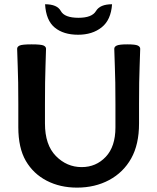

<svg xmlns="http://www.w3.org/2000/svg" viewBox="-20 -859 726 886"><path d="M621.6 -378.9V-289.1Q621.6 -192.4 585.4 -127.9Q549.3 -63.5 483.9 -28.3Q418.5 6.8 335.4 6.8Q257.3 6.8 195.6 -25.1Q133.8 -57.1 99.1 -116.7Q64.5 -176.3 64.5 -272V-378.9Q64.5 -490.2 61.8 -551.8Q59.1 -613.3 59.1 -633.8Q59.1 -643.6 70.6 -648.9Q82 -654.3 126 -654.3Q169.9 -654.3 181.2 -648.9Q192.4 -643.6 192.4 -633.8Q192.4 -613.3 189.9 -551.8Q187.5 -490.2 187.5 -378.9V-289.1Q187.5 -190.4 237.8 -139.2Q288.1 -87.9 356.9 -87.9Q423.3 -87.9 468 -135.3Q512.7 -182.6 512.7 -271V-378.9Q512.7 -490.2 510 -551.8Q507.3 -613.3 507.3 -633.8Q507.3 -643.6 519 -648.9Q530.8 -654.3 567.4 -654.3Q604.5 -654.3 615.7 -648.9Q627 -643.6 627 -633.8Q627 -613.3 624.3 -551.8Q621.6 -490.2 621.6 -378.9ZM340.3 -698.7Q272.9 -698.7 232.7 -731.7Q192.4 -764.6 188 -839.4Q243.7 -839.4 260.7 -808.1Q277.8 -776.9 342.3 -776.9Q404.3 -776.9 422.9 -808.1Q441.4 -839.4 497.1 -839.4Q492.2 -767.1 449.2 -732.9Q406.2 -698.7 340.3 -698.7Z"/></svg>

Font: ALMAS
Style: Bold
Weight: 700
Designer: ALMAS Font/ by Husham Jawad Kadhim, derived from the Bainsely font by/ Paul James MIller
Foundry: High-Logic / Made with FontCreator
Version: Version 1.411;September 19, 2021;FontCreator 14.0.0.2814 32-